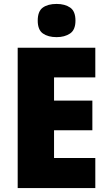

<svg xmlns="http://www.w3.org/2000/svg" viewBox="-20 -957 550 977"><path d="M465 0H70V-714H465V-563H255V-445H450V-294H255V-153H465ZM268 -937Q310 -937 337 -918.5Q364 -900 364 -852Q364 -805 336.5 -786.5Q309 -768 268 -768Q225 -768 198.5 -786.5Q172 -805 172 -852Q172 -900 198 -918.5Q224 -937 268 -937Z"/></svg>

Font: Noto Sans Gurmukhi UI SemiCondensed Black
Style: Regular
Weight: 900
Width: 4
Designer: Jelle Bosma - Monotype Design Team
Foundry: Monotype Imaging Inc.
Version: Version 2.004; ttfautohint (v1.8.4.7-5d5b)